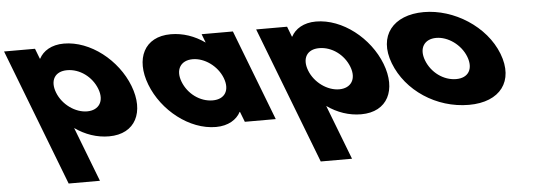

<svg xmlns="http://www.w3.org/2000/svg" viewBox="-188 -675 3009 1082"><g transform="rotate(-5 1316.0 -134.0)"><path d="M561 -257C503.2 -407 351.6 -528 201.6 -528C131.6 -528 83.5 -497 61.7 -455H59.7L37.4 -513H-137.6L160.2 260H337.2L218.1 -49C275.9 -8 341.8 15 410.8 15C560.8 15 618.8 -107 561 -257ZM373 -257C400.3 -186 366.6 -136 299.6 -136C233.6 -136 161.3 -186 134 -257C107 -327 137.8 -377 206.8 -377C278.8 -377 346 -327 373 -257Z M655.9 -256C713.7 -106 865.3 15 1015.3 15C1085.3 15 1133.3 -16 1155.2 -58H1157.2L1179.5 0H1354.5L1156.9 -513H979.9L998.7 -464C940.9 -505 875.1 -528 806.1 -528C656.1 -528 598.1 -406 655.9 -256ZM843.9 -256C816.5 -327 850.3 -377 917.3 -377C983.3 -377 1055.5 -327 1082.9 -256C1109.8 -186 1079.1 -136 1010.1 -136C938.1 -136 870.8 -186 843.9 -256Z M1987 -257C1929.2 -407 1777.6 -528 1627.6 -528C1557.6 -528 1509.5 -497 1487.7 -455H1485.7L1463.4 -513H1288.4L1586.2 260H1763.2L1644.1 -49C1701.9 -8 1767.8 15 1836.8 15C1986.8 15 2044.8 -107 1987 -257ZM1799 -257C1826.3 -186 1792.6 -136 1725.6 -136C1659.6 -136 1587.3 -186 1560 -257C1533 -327 1563.8 -377 1632.8 -377C1704.8 -377 1772 -327 1799 -257Z M2033.4 -256C2094.2 -98 2261.8 15 2446.8 15C2623.8 15 2709.2 -98 2648.4 -256C2586.7 -416 2407.6 -528 2237.6 -528C2064.6 -528 1971.7 -416 2033.4 -256ZM2221.4 -256C2194 -327 2227.8 -377 2294.8 -377C2360.8 -377 2433 -327 2460.4 -256C2487.3 -186 2456.6 -136 2387.6 -136C2315.6 -136 2248.3 -186 2221.4 -256Z"/></g></svg>

Font: Hussar
Style: BdOpOblFour
Weight: 700
Foundry: Cannot Into Space Fonts
Version: Version 2.00